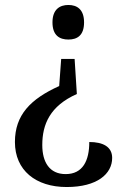

<svg xmlns="http://www.w3.org/2000/svg" viewBox="-20 -560 504 772"><path d="M255 -540C220 -540 191 -522 191 -470C191 -417 220 -401 255 -401C290 -401 318 -417 318 -470C318 -522 290 -540 255 -540ZM289 -182 280 -323H226L218 -214C103 -162 40 -98 40 11C40 125 124 192 248 192C371 192 431 139 431 75C431 30 394 11 339 11C339 86 313 140 244 140C179 140 150 92 150 23C150 -60 181 -134 289 -182Z"/></svg>

Font: Noto Serif Hebrew SemiCondensed Medium
Style: Regular
Weight: 500
Width: 4
Designer: Monotype Design Team
Foundry: Monotype Imaging Inc.
Version: Version 2.004